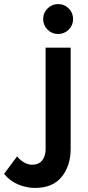

<svg xmlns="http://www.w3.org/2000/svg" viewBox="-138 -675 434 943"><path d="M-118 179 -54 93Q-41 110 -21 122Q-1 134 19 134Q53 134 69.5 112.5Q86 91 86 57V-441H209V57Q209 139 165 193.5Q121 248 34 248Q-7 248 -47.5 231.5Q-88 215 -118 179ZM147 -655Q178 -655 199.5 -633.5Q221 -612 221 -581Q221 -551 199.5 -529.5Q178 -508 147 -508Q117 -508 95.5 -529.5Q74 -551 74 -581Q74 -612 95.5 -633.5Q117 -655 147 -655Z"/></svg>

Font: Teachers SemiBold
Style: Regular
Weight: 600
Designer: Alfredo Marco Pradil & Chank Diesel
Version: Version 0.009